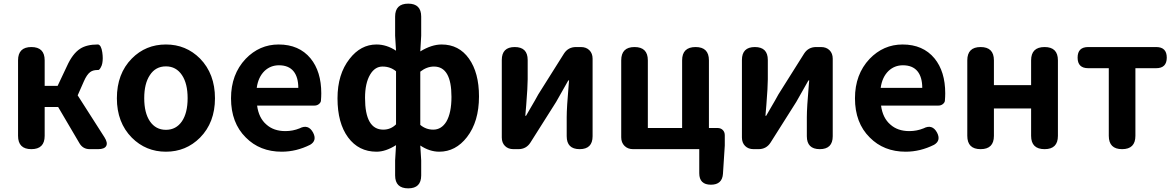

<svg xmlns="http://www.w3.org/2000/svg" viewBox="-20 -818 6448 1053"><path d="M152 0Q79 0 79 -73V-487Q79 -560 152 -560Q225 -560 225 -487V-347H296L347 -455Q378 -524 420 -551Q456 -574 516 -574Q517 -574 518 -574Q535 -571 541 -531Q546 -497 541 -471Q539 -459 532 -447Q524 -432 516 -434Q515 -434 514 -434Q490 -434 475 -423Q456 -409 440 -372L406 -295L553 -65Q572 -35 562.5 -17.5Q553 0 518 0H515H472Q435 0 416 -32L299 -231H225V-73Q225 0 152 0Z M890 14Q780 14 703 -63Q621 -146 621 -279Q621 -414 703 -497Q779 -574 890 -574Q1000 -574 1077 -497Q1159 -413 1159 -279Q1159 -146 1077 -63Q1000 14 890 14ZM890 -106Q946 -106 978 -153Q1009 -199 1009 -279.5Q1009 -360 978 -406Q946 -454 890 -454Q833 -454 802 -406Q771 -360 771 -279.5Q771 -199 802 -153Q834 -106 890 -106Z M1525 14Q1405 14 1328 -64Q1247 -144 1247 -279Q1247 -410 1327 -495Q1403 -574 1508 -574Q1620 -574 1683 -498Q1742 -426 1742 -306Q1742 -288 1740 -264Q1738 -254 1728 -246.5Q1718 -239 1705 -239H1562H1390Q1399 -171 1441 -135Q1481 -99 1545 -99Q1586 -99 1623 -114Q1671 -139 1697 -91Q1720 -47 1681 -24Q1605 14 1525 14ZM1388 -336H1502H1616Q1616 -395 1590 -427Q1563 -460 1510 -460Q1464 -460 1431 -429Q1396 -395 1388 -336Z M2219 215Q2147 215 2147 144V62L2152 -22Q2095 14 2045 14Q1947 14 1889 -64.5Q1831 -143 1831 -279Q1831 -411 1897 -495Q1958 -574 2045 -574Q2100 -574 2152 -540L2147 -622V-727Q2147 -798 2219 -798Q2290 -798 2290 -727V-710V-622L2285 -536Q2347 -574 2402 -574Q2497 -574 2552 -496.5Q2607 -419 2607 -289Q2607 -151 2541 -66Q2479 14 2389 14Q2336 14 2285 -20L2290 62V144Q2290 215 2219 215ZM2082 -107Q2123 -107 2152 -136V-281V-427Q2121 -453 2078 -453Q2036 -453 2010 -409Q1982 -362 1982 -281Q1982 -107 2082 -107ZM2356 -107Q2401 -107 2428 -151Q2456 -199 2456 -287Q2456 -453 2360 -453Q2321 -453 2285 -425V-279V-133Q2316 -107 2356 -107Z M2796 0Q2767 0 2749.5 -17.5Q2732 -35 2732 -64V-489Q2732 -560 2803 -560Q2874 -560 2874 -489V-383Q2874 -343 2866 -242Q2862 -202 2861 -183H2865Q2871 -193 2884 -216Q2920 -277 2932 -300L3073 -524Q3096 -560 3139 -560H3166Q3195 -560 3212.5 -542.5Q3230 -525 3230 -496V-280V-71Q3230 0 3159 0Q3088 0 3088 -71V-176Q3088 -227 3099 -355Q3100 -370 3101 -377H3097Q3096 -375 3094 -372Q3047 -290 3030 -259L2889 -36Q2866 0 2823 0Z M3879 195Q3815 195 3815 132V0H3601H3452Q3423 0 3405 -18Q3387 -36 3387 -65V-487Q3387 -560 3460 -560Q3533 -560 3533 -487V-116H3721V-487Q3721 -560 3795 -560Q3868 -560 3868 -487V-116H3915Q3933 -116 3944 -105Q3955 -94 3955 -76V-20L3945 135Q3941 195 3879 195Z M4113 0Q4084 0 4066.5 -17.5Q4049 -35 4049 -64V-489Q4049 -560 4120 -560Q4191 -560 4191 -489V-383Q4191 -343 4183 -242Q4179 -202 4178 -183H4182Q4188 -193 4201 -216Q4237 -277 4249 -300L4390 -524Q4413 -560 4456 -560H4483Q4512 -560 4529.5 -542.5Q4547 -525 4547 -496V-280V-71Q4547 0 4476 0Q4405 0 4405 -71V-176Q4405 -227 4416 -355Q4417 -370 4418 -377H4414Q4413 -375 4411 -372Q4364 -290 4347 -259L4206 -36Q4183 0 4140 0Z M4947 14Q4827 14 4750 -64Q4669 -144 4669 -279Q4669 -410 4749 -495Q4825 -574 4930 -574Q5042 -574 5105 -498Q5164 -426 5164 -306Q5164 -288 5162 -264Q5160 -254 5150 -246.5Q5140 -239 5127 -239H4984H4812Q4821 -171 4863 -135Q4903 -99 4967 -99Q5008 -99 5045 -114Q5093 -139 5119 -91Q5142 -47 5103 -24Q5027 14 4947 14ZM4810 -336H4924H5038Q5038 -395 5012 -427Q4985 -460 4932 -460Q4886 -460 4853 -429Q4818 -395 4810 -336Z M5358 0Q5285 0 5285 -73V-487Q5285 -560 5358 -560Q5431 -560 5431 -487V-351H5635V-487Q5635 -560 5709 -560Q5782 -560 5782 -487V-73Q5782 0 5709 0Q5635 0 5635 -73V-223H5533H5431V-73Q5431 0 5358 0Z M6134 0Q6061 0 6061 -73V-444H5948Q5890 -444 5890 -502Q5890 -560 5948 -560H6134H6321Q6379 -560 6379 -502Q6379 -444 6321 -444H6207V-73Q6207 0 6134 0Z"/></svg>

Font: GenSenRounded JP B
Style: Regular
Weight: 700
Version: Version 1.501;PS 1;hotconv 16.6.51;makeotf.lib2.5.65220